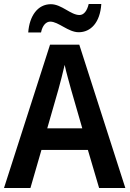

<svg xmlns="http://www.w3.org/2000/svg" viewBox="-20 -1005 647 959"><path d="M121 -843H185C192 -878 210 -897 231 -897C272 -897 321 -844 373 -844C433 -844 480 -892 486 -985H423C415 -951 399 -930 377 -930C333 -930 288 -984 234 -984C168 -984 127 -925 121 -843ZM475 -66H606L376 -782H230L0 -66H132L187 -256H419ZM335 -558 391 -364H216L272 -559C279 -585 295 -644 303 -681C310 -646 326 -592 335 -558Z"/></svg>

Font: Noto Sans Malayalam UI SemiCondensed SemiBold
Style: Regular
Weight: 600
Width: 4
Designer: Jelle Bosma - Monotype Design Team
Foundry: Monotype Imaging Inc.
Version: Version 2.104